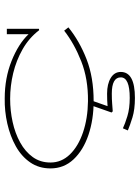

<svg xmlns="http://www.w3.org/2000/svg" viewBox="91 -497 592 814"><g transform="rotate(-90 387.0 -90.0)"><path d="M365 11Q287 11 222 -11Q157 -33 118.5 -74Q80 -115 80 -172Q80 -221 105.5 -258Q131 -295 174 -319Q217 -343 270 -355Q323 -367 377 -366Q463 -366 535.5 -337Q608 -308 649 -265V-357H672V-221L666 -220Q633 -263 585.5 -290Q538 -317 484 -330Q430 -343 375 -343Q325 -343 277 -332.5Q229 -322 190 -300.5Q151 -279 128 -247Q105 -215 105 -172Q105 -125 139.5 -89.5Q174 -54 233 -34Q292 -14 365 -13Q459 -12 534 -41.5Q609 -71 664 -114L678 -96Q620 -49 543 -19Q466 11 365 11ZM379 186Q330 186 296 175.5Q262 165 241 156L250 135Q269 144 301.5 154Q334 164 379 164Q466 164 466 126Q466 88 397 88Q372 88 355 89.5Q338 91 322 92L317 87L349 -4H370L344 70Q356 69 368.5 68.5Q381 68 397 68Q438 68 463.5 83.5Q489 99 489 126Q489 186 379 186Z"/></g></svg>

Font: Padyakke Expanded One
Style: Regular
Weight: 400
Designer: James Puckett
Foundry: Dunwich Type Founders
Version: Version 1.500; ttfautohint (v1.8.4.7-5d5b)